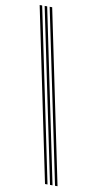

<svg xmlns="http://www.w3.org/2000/svg" viewBox="-107 -848 584 1095"><g transform="rotate(10 185.0 -300.0)"><path d="M251.8 200H237.3L30 -800H44.5ZM309.8 200H295.3L88 -800H102.5ZM280.8 200H266.3L59 -800H73.5Z"/></g></svg>

Font: Big Shoulders Inline Display SC Thin
Style: Regular
Weight: 100
Designer: Patric King
Foundry: XO Type Co
Version: Version 2.002